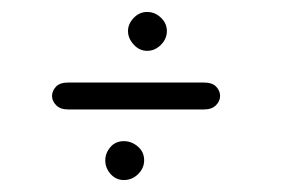

<svg xmlns="http://www.w3.org/2000/svg" viewBox="-20 -358 499 321"><path d="M321 -175H94Q81 -175 74 -182Q67 -189 67 -197.5Q67 -206 73.5 -213Q80 -220 94 -220H321Q335 -220 341.5 -213Q348 -206 348 -197.5Q348 -189 341 -182Q334 -175 321 -175ZM187 -57Q174 -57 165 -67Q156 -77 156 -90Q156 -102 164.5 -112Q173 -122 187 -122Q200 -122 210.5 -113Q221 -104 221 -90Q221 -77 211 -67Q201 -57 187 -57ZM226 -273Q213 -273 203.5 -283.5Q194 -294 194 -306Q194 -318 203.5 -328Q213 -338 226 -338Q239 -338 249 -328.5Q259 -319 259 -306Q259 -293 249 -283Q239 -273 226 -273Z"/></svg>

Font: Edu QLD Beginners
Style: Regular
Weight: 400
Designer: Tina and Corey Anderson
Foundry: Google for Education
Version: Version 1.001